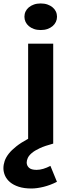

<svg xmlns="http://www.w3.org/2000/svg" viewBox="-68 -828 422 1107"><path d="M166.5 -654.8Q145 -654.8 127.7 -660.9Q110.4 -667 98.1 -677.5Q85.9 -688 79.3 -701.9Q72.8 -715.8 72.8 -731.4Q72.8 -747.6 79.3 -761.5Q85.9 -775.4 98.1 -785.6Q110.4 -795.9 127.7 -802Q145 -808.1 166.5 -808.1Q188.5 -808.1 205.8 -802Q223.1 -795.9 235.4 -785.6Q247.6 -775.4 254.2 -761.5Q260.7 -747.6 260.7 -731.4Q260.7 -715.8 254.2 -701.9Q247.6 -688 235.4 -677.5Q223.1 -667 205.8 -660.9Q188.5 -654.8 166.5 -654.8ZM94.2 -576.2H238.8V0Q190.9 12.7 161.1 26.6Q131.3 40.5 114.7 54.9Q98.1 69.3 92 83.3Q85.9 97.2 85.9 108.9Q85.9 126.5 98.9 138.9Q111.8 151.4 143.1 151.4Q161.6 151.4 181.9 145.3Q202.1 139.2 222.7 128.4L260.3 220.2Q222.2 239.7 183.1 249.3Q144 258.8 113.3 258.8Q70.8 258.8 40 248.8Q9.3 238.8 -10.3 222.2Q-29.8 205.6 -39.1 184.6Q-48.3 163.6 -48.3 142.1Q-48.3 121.6 -41.3 100.6Q-34.2 79.6 -17.6 58.3Q-1 37.1 26.4 15.6Q53.7 -5.9 94.2 -27.8Z"/></svg>

Font: Krona One
Style: Regular
Weight: 400
Version: Version 1.003